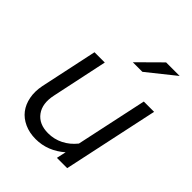

<svg xmlns="http://www.w3.org/2000/svg" viewBox="-206 -828 950 950"><g transform="rotate(45 269.0 -353.5)"><path d="M183 -501 121 -208Q106 -139 137 -97Q168 -55 232 -55Q274 -55 311 -73.5Q348 -92 376 -127L456 -501H528L421 0H349L360 -50Q327 -21 289 -6Q251 9 209 9Q165 9 130 -7Q95 -23 74 -50.5Q53 -78 45.5 -116.5Q38 -155 47 -200L111 -501ZM397 -716H492L347 -600H280Z"/></g></svg>

Font: Red Hat Display
Style: Italic
Weight: 400
Italic angle: -12°
Designer: Pentagram / MCKL
Foundry: Pentagram / MCKL
Version: Version 1.003; Red Hat Display Italic